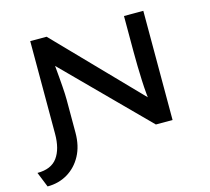

<svg xmlns="http://www.w3.org/2000/svg" viewBox="-129 -846 1303 1189"><g transform="rotate(-15 523.0 -251.5)"><path d="M33 197 -6 100Q83 100 122.5 45.5Q162 -9 162 -105V-700H267L807 -143L783 -118Q777 -155 773 -197.5Q769 -240 767 -286.5Q765 -333 764 -379.5Q763 -426 763 -470V-700H887V0H780L247 -536L266 -566Q269 -532 272 -499.5Q275 -467 277.5 -436.5Q280 -406 282 -379Q284 -352 285 -330Q286 -308 286 -291V-80Q286 5 252.5 67Q219 129 162 163Q105 197 33 197Z"/></g></svg>

Font: Lexend Tera
Style: Regular
Weight: 400
Designer: Bonnie Shaver-Troup, Thomas Jockin
Foundry: Lexend
Version: Version 1.007